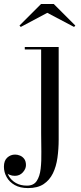

<svg xmlns="http://www.w3.org/2000/svg" viewBox="-92 -700 412 980"><path d="M51 260Q10.5 260 -16.8 244.5Q-44 229 -58 204Q-72 179 -72 151Q-72 120 -55 104.5Q-38 89 -15 89Q-2.5 89 10.2 94.2Q23 99.5 31.8 111.2Q40.5 123 40.5 143Q40.5 162 24.5 179.8Q8.5 197.5 -16.5 197.5Q-31 197.5 -43.5 192Q-56 186.5 -63.5 176.2Q-71 166 -71 151H-59.5Q-59.5 177 -46.8 199Q-34 221 -10.5 234.2Q13 247.5 45.5 247.5Q79.5 247.5 95.2 224Q111 200.5 115.5 161.5Q120 122.5 119 75Q118 27.5 118 -20V-447.5H34.5V-460H207.5V11.5Q207.5 60.5 201.2 105.2Q195 150 178 184.8Q161 219.5 130.5 239.8Q100 260 51 260ZM14 -562.5 7.5 -569.5 117.5 -679.5H182.5L292.5 -569.5L286 -562.5L149.5 -634.5Z"/></svg>

Font: Bodoni Moda 18pt
Style: Regular
Weight: 400
Designer: Owen Earl
Foundry: indestructible type
Version: Version 2.005